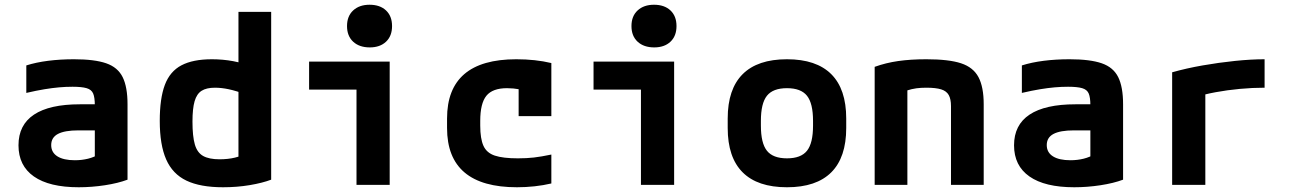

<svg xmlns="http://www.w3.org/2000/svg" viewBox="-20 -780 5440 810"><path d="M312 10Q188 10 123 -35.5Q58 -81 58 -167Q58 -253 123.5 -296.5Q189 -340 317 -340H441V-230H311Q253 -230 224.5 -215Q196 -200 196 -168Q196 -137 222 -120.5Q248 -104 296 -104Q325 -104 351.5 -110.5Q378 -117 400 -131L380 -58V-336Q380 -369 373 -385.5Q366 -402 345.5 -408Q325 -414 286 -414Q258 -414 229.5 -411.5Q201 -409 167.5 -403.5Q134 -398 91 -388V-504Q132 -517 183 -523.5Q234 -530 292 -530Q379 -530 428 -513Q477 -496 497.5 -454.5Q518 -413 518 -340V-22Q478 -7 422.5 1.5Q367 10 312 10Z M921 10Q825 10 766.5 -18Q708 -46 681 -107.5Q654 -169 654 -270Q654 -365 675.5 -422Q697 -479 745.5 -504.5Q794 -530 874 -530Q920 -530 963.5 -522Q1007 -514 1046 -496L1022 -380Q976 -397 945 -403.5Q914 -410 887 -410Q851 -410 830.5 -397Q810 -384 801 -353Q792 -322 792 -267Q792 -205 802 -170.5Q812 -136 837 -122Q862 -108 906 -108Q942 -108 971 -115Q1000 -122 1021 -135L986 -72V-730H1124V-22Q1087 -8 1033.5 1Q980 10 921 10Z M1484 0V-402H1284V-520H1624V0ZM1540 -580Q1496 -580 1470 -604Q1444 -628 1444 -670Q1444 -712 1470 -736Q1496 -760 1539 -760Q1583 -760 1608.5 -736Q1634 -712 1634 -670Q1634 -628 1608.5 -604Q1583 -580 1540 -580Z M2161 10Q1866 10 1866 -240V-280Q1866 -530 2158 -530Q2239 -530 2306 -514V-290H2168V-495L2224 -390Q2201 -398 2173 -403Q2145 -408 2119 -408Q2058 -408 2032 -376Q2006 -344 2006 -270V-250Q2006 -195 2019.5 -165Q2033 -135 2067.5 -123.5Q2102 -112 2165 -112Q2202 -112 2232.5 -115.5Q2263 -119 2306 -128V-6Q2272 2 2235 6Q2198 10 2161 10Z M2684 0V-402H2484V-520H2824V0ZM2740 -580Q2696 -580 2670 -604Q2644 -628 2644 -670Q2644 -712 2670 -736Q2696 -760 2739 -760Q2783 -760 2808.5 -736Q2834 -712 2834 -670Q2834 -628 2808.5 -604Q2783 -580 2740 -580Z M3300 10Q3176 10 3113 -53Q3050 -116 3050 -240V-280Q3050 -404 3113 -467Q3176 -530 3300 -530Q3424 -530 3487 -467Q3550 -404 3550 -280V-240Q3550 -116 3487 -53Q3424 10 3300 10ZM3300 -112Q3359 -112 3384.5 -144Q3410 -176 3410 -250V-270Q3410 -344 3384.5 -376Q3359 -408 3300 -408Q3241 -408 3215.5 -376Q3190 -344 3190 -270V-250Q3190 -176 3215.5 -144Q3241 -112 3300 -112Z M3670 -498Q3717 -515 3769.5 -522.5Q3822 -530 3888 -530Q3983 -530 4034.5 -513Q4086 -496 4108 -454.5Q4130 -413 4130 -340V0H3992V-332Q3992 -362 3982.5 -379Q3973 -396 3950.5 -403Q3928 -410 3888 -410Q3865 -410 3846 -407.5Q3827 -405 3803.5 -397.5Q3780 -390 3743 -376L3808 -462V0H3670Z M4512 10Q4388 10 4323 -35.5Q4258 -81 4258 -167Q4258 -253 4323.5 -296.5Q4389 -340 4517 -340H4641V-230H4511Q4453 -230 4424.5 -215Q4396 -200 4396 -168Q4396 -137 4422 -120.5Q4448 -104 4496 -104Q4525 -104 4551.5 -110.5Q4578 -117 4600 -131L4580 -58V-336Q4580 -369 4573 -385.5Q4566 -402 4545.5 -408Q4525 -414 4486 -414Q4458 -414 4429.5 -411.5Q4401 -409 4367.5 -403.5Q4334 -398 4291 -388V-504Q4332 -517 4383 -523.5Q4434 -530 4492 -530Q4579 -530 4628 -513Q4677 -496 4697.5 -454.5Q4718 -413 4718 -340V-22Q4678 -7 4622.5 1.5Q4567 10 4512 10Z M4925 -475Q4985 -492 5053.5 -504Q5122 -516 5190 -523Q5258 -530 5315 -530V-410Q5264 -410 5210.5 -405Q5157 -400 5108.5 -391Q5060 -382 5023 -370L5065 -435V0H4925Z"/></svg>

Font: M PLUS Code Latin Expanded
Style: Bold
Weight: 700
Width: 7
Designer: Coji Morishita
Foundry: UNDERFOREST DESIGN
Version: Version 1.002; ttfautohint (v1.8.3)